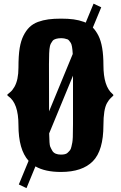

<svg xmlns="http://www.w3.org/2000/svg" viewBox="-20 -874 645 1026"><path d="M121.6 131.3 80.6 111.8 132.8 -14.6Q78.6 -74.7 78.6 -205.6Q78.6 -322.8 24.4 -359.9Q16.1 -365.7 20.3 -369.6Q24.4 -373.5 35.2 -382.1Q45.9 -390.6 57.1 -409.7Q78.6 -447.3 78.6 -512.2Q78.6 -577.6 85.2 -617.2Q91.8 -656.7 105.5 -683.6Q119.1 -710.9 137.5 -728.8Q155.8 -746.6 182.6 -756.8Q209.5 -766.6 238.5 -770.5Q267.6 -774.4 306.2 -774.4Q344.7 -774.4 373.5 -770.5Q402.3 -766.6 429.2 -756.8Q433.6 -754.9 438 -752.9L480 -854.5L521 -835L476.1 -726.6Q492.7 -709.5 505.9 -683.6Q532.7 -630.4 532.7 -525.9Q532.7 -412.6 581.1 -372.1Q588.4 -366.2 584.7 -362.3Q581.1 -358.4 571.8 -350.1Q562.5 -341.8 551.8 -323.2Q532.7 -289.1 532.7 -205.6Q532.7 -69.8 476.3 -12.5Q419.9 44.9 305.7 44.9Q220.7 44.9 169.4 15.1ZM241.7 -531.2 242.2 -278.8 368.7 -585.4Q366.2 -632.3 358.4 -644.5Q348.6 -660.2 341.3 -663.6Q333.5 -666.5 325 -668.2Q316.4 -669.9 305.7 -669.9Q291.5 -669.9 279.3 -666.5Q267.1 -663.1 261.2 -655.8Q250.5 -642.1 247.1 -628.4Q243.7 -614.7 242.7 -588.4ZM305.7 -47.9Q330.6 -47.9 340.1 -56.6Q349.6 -65.4 354.5 -71.8Q358.9 -77.6 361.8 -90.8Q364.7 -103.5 366.5 -113Q368.2 -122.6 369.1 -141.6L370.1 -210.9V-469.7L242.7 -161.1Q243.7 -101.6 248 -91.3Q253.4 -78.6 260.7 -66.4Q273.4 -47.9 305.7 -47.9Z"/></svg>

Font: Sancreek
Style: Regular
Weight: 400
Designer: Vernon Adams
Foundry: Vernon Adams
Version: Version 1.100; ttfautohint (v1.8.4.7-5d5b)